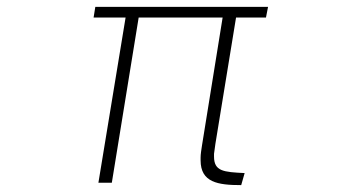

<svg xmlns="http://www.w3.org/2000/svg" viewBox="-20 -510 1040 558"><path d="M345 -459 266 21H305L383 -459H627L567 -87C565 -74 563 -62 563 -52V-44C563 20 613 28 681 28L691 -7C630 -10 602 -12 602 -55V-63L606 -92L666 -459H753L759 -490H257L252 -459Z"/></svg>

Font: LINE Seed JP_OTF Thin
Style: Regular
Weight: 250
Designer: LY Corporation & Fontrix & Fontworks
Version: Version 1.007